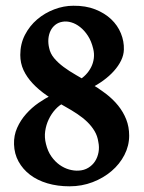

<svg xmlns="http://www.w3.org/2000/svg" viewBox="-20 -655 508 675"><path d="M255.9 -372.6Q270 -380.4 281.5 -392.3Q293 -404.3 300.3 -418.7Q307.6 -433.1 309.8 -449.7Q312 -466.3 307.6 -483.9Q301.3 -510.3 289.1 -529.1Q276.9 -547.9 261.7 -559.8Q246.6 -571.8 230.5 -576.4Q214.4 -581.1 200.2 -578.6Q185.1 -576.2 174.3 -567.6Q163.6 -559.1 157.5 -546.4Q151.4 -533.7 150.1 -518.1Q148.9 -502.4 152.8 -486.3Q156.7 -466.8 170.4 -450.4Q184.1 -434.1 203.9 -419.4Q223.6 -404.8 247.6 -391.1Q271.5 -377.4 295.4 -363.3Q325.7 -345.7 351.3 -326.2Q377 -306.6 395.3 -283.9Q413.6 -261.2 423.8 -235.1Q434.1 -209 434.1 -178.2Q434.1 -142.6 417.5 -110.4Q400.9 -78.1 372.3 -53.7Q343.8 -29.3 305.7 -14.6Q267.6 0 224.6 0Q182.1 0 146.7 -10.5Q111.3 -21 85.7 -40.5Q60.1 -60.1 45.2 -87.2Q30.3 -114.3 29.3 -147.5Q28.3 -178.7 40.3 -205.6Q52.2 -232.4 71.8 -254.4Q91.3 -276.4 115.2 -293Q139.2 -309.6 161.6 -320.3L204.1 -293Q188 -285.2 174.3 -270Q160.6 -254.9 151.4 -235.6Q142.1 -216.3 138.9 -194.1Q135.7 -171.9 141.6 -148.9Q147.9 -123 160.6 -105Q173.3 -86.9 189.5 -75.4Q205.6 -64 223.1 -59.1Q240.7 -54.2 256.8 -55.2Q275.9 -56.2 290.5 -65.2Q305.2 -74.2 314.2 -88.1Q323.2 -102.1 326.4 -119.9Q329.6 -137.7 325.7 -155.8Q322.8 -176.8 312.5 -194.1Q302.2 -211.4 286.9 -226.3Q271.5 -241.2 251.7 -254.4Q231.9 -267.6 209 -280.3Q173.8 -299.3 144.8 -319.3Q115.7 -339.4 95 -361.6Q74.2 -383.8 62.7 -408.4Q51.3 -433.1 51.3 -461.9Q51.3 -500.5 67.6 -532.2Q84 -564 110.6 -586.7Q137.2 -609.4 170.7 -622.1Q204.1 -634.8 237.8 -634.8Q281.2 -635.3 314.7 -622.1Q348.1 -608.9 370.8 -587.4Q393.6 -565.9 405 -537.8Q416.5 -509.8 415.5 -480.5Q415 -461.4 405.8 -442.4Q396.5 -423.3 380.6 -405.5Q364.7 -387.7 343.3 -372.1Q321.8 -356.4 296.4 -343.8Z"/></svg>

Font: Varendra
Style: Regular
Weight: 700
Designer: Jacob Thomas
Foundry: Bangla Type Foundry
Version: Version 1.008